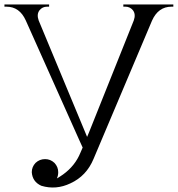

<svg xmlns="http://www.w3.org/2000/svg" viewBox="-31 -720 800 864"><path d="M225 83Q239 75 253 65Q307 26 331 -33L341 -56Q334 -71 326 -89L85 -628Q57 -690 -2 -690H-11V-700H190V-690H181Q160 -690 147 -674Q133 -656 143 -628L361 -104L369 -123L571 -628Q581 -656 567 -674Q554 -690 533 -690H524V-700H749V-690H741Q681 -690 653 -627L390 -5Q358 72 286 105Q221 136 155 116Q115 98 112 55Q112 31 129 13Q147 -4 172 -4Q196 -4 214 13Q231 31 231 55Q231 70 225 83Z"/></svg>

Font: Cinzel(RUS BY LYAJKA)
Style: Regular
Weight: 400
Designer: Natanael Gama
Version: Version 1.001;PS 001.001;hotconv 1.0.56;makeotf.lib2.0.21325